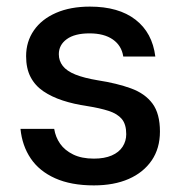

<svg xmlns="http://www.w3.org/2000/svg" viewBox="-20 -549 556 581"><path d="M264 12Q195 12 147 -9.5Q99 -31 73 -69.5Q47 -108 42 -159H144Q148 -134 162 -114Q176 -94 201.5 -81.5Q227 -69 264 -69Q296 -69 318 -78.5Q340 -88 351 -105Q362 -122 362 -143Q362 -173 348.5 -189Q335 -205 308.5 -213.5Q282 -222 244 -228Q203 -234 169.5 -245Q136 -256 111 -273Q86 -290 72.5 -316Q59 -342 59 -379Q59 -423 82.5 -457Q106 -491 149.5 -510Q193 -529 252 -529Q339 -529 390 -489.5Q441 -450 450 -378H353Q348 -411 321.5 -429.5Q295 -448 251 -448Q206 -448 182 -430.5Q158 -413 158 -385Q158 -365 170 -349.5Q182 -334 208 -323.5Q234 -313 276 -306Q334 -297 376.5 -281.5Q419 -266 441.5 -235.5Q464 -205 464 -151Q464 -100 439 -63.5Q414 -27 369.5 -7.5Q325 12 264 12Z"/></svg>

Font: DM Sans 11pt Medium
Style: Regular
Weight: 500
Version: Version 4.004;gftools[0.9.30]